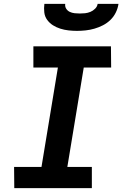

<svg xmlns="http://www.w3.org/2000/svg" viewBox="-20 -975 640 995"><path d="M456 0H54L53 -110H195L280 -625H153V-735H555L556 -625H414L329 -110H456ZM379 -815Q357 -815 335 -817.5Q313 -820 292.5 -826.5Q272 -833 254.5 -844Q237 -855 224.5 -872Q212 -889 209.5 -911Q207 -933 210 -955H318Q316 -941 323 -930Q330 -919 341.5 -913.5Q353 -908 366.5 -906.5Q380 -905 394 -905Q408 -905 421.5 -906.5Q435 -908 448.5 -913.5Q462 -919 473 -930Q484 -941 486 -955H594Q591 -933 580.5 -911Q570 -889 552.5 -872Q535 -855 513.5 -844Q492 -833 469.5 -826.5Q447 -820 424 -817.5Q401 -815 379 -815Z"/></svg>

Font: Iosevka XBd Ex Obl
Style: Regular
Weight: 800
Width: 7
Italic angle: -9°
Monospace: yes
Designer: Belleve Invis
Foundry: Belleve Invis
Version: Version 32.5.0; ttfautohint (v1.8.4)